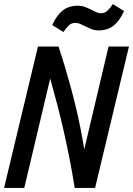

<svg xmlns="http://www.w3.org/2000/svg" viewBox="-23 -921 652 941"><path d="M-3 0 163 -693H264Q282 -638 297 -587.5Q312 -537 325 -489Q338 -441 349.5 -393Q361 -345 371 -294.5Q381 -244 390 -189L509 -693H609L443 0H343Q331 -78 317 -147.5Q303 -217 288.5 -281.5Q274 -346 257.5 -408.5Q241 -471 223 -536L96 0ZM288 -764 233 -798Q254 -845 283.5 -869Q313 -893 359 -893Q377 -893 392 -887.5Q407 -882 421 -875Q435 -868 447.5 -862Q460 -856 472 -856Q490 -856 503.5 -868.5Q517 -881 530 -901L585 -867Q564 -820 534.5 -796Q505 -772 460 -772Q440 -772 424.5 -778.5Q409 -785 395 -792Q381 -799 369.5 -804Q358 -809 346 -809Q328 -809 315 -797Q302 -785 288 -764Z"/></svg>

Font: Ubuntu Sans Mono Medium
Style: Italic
Weight: 500
Italic angle: -13.5°
Monospace: yes
Designer: Dalton Maag Ltd
Foundry: Dalton Maag Ltd
Version: Version 1.006